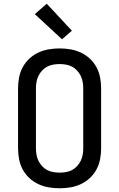

<svg xmlns="http://www.w3.org/2000/svg" viewBox="-20 -1003 640 1031"><path d="M300 8Q271 8 241.5 3Q212 -2 185.5 -14.5Q159 -27 137.5 -47Q116 -67 102 -93Q88 -119 82.5 -148Q77 -177 77 -206V-529Q77 -558 82.5 -587Q88 -616 102 -642Q116 -668 137.5 -688Q159 -708 185.5 -720.5Q212 -733 241.5 -738Q271 -743 300 -743Q329 -743 358.5 -738Q388 -733 414.5 -720.5Q441 -708 462.5 -688Q484 -668 498 -642Q512 -616 517.5 -587Q523 -558 523 -529V-206Q523 -177 517.5 -148Q512 -119 498 -93Q484 -67 462.5 -47Q441 -27 414.5 -14.5Q388 -2 358.5 3Q329 8 300 8ZM300 -76Q317 -76 334.5 -79Q352 -82 367 -90Q382 -98 394 -111Q406 -124 413.5 -139.5Q421 -155 424 -172Q427 -189 427 -206V-529Q427 -546 424 -563Q421 -580 413.5 -595.5Q406 -611 394 -624Q382 -637 367 -645Q352 -653 334.5 -656Q317 -659 300 -659Q283 -659 265.5 -656Q248 -653 233 -645Q218 -637 206 -624Q194 -611 186.5 -595.5Q179 -580 176 -563Q173 -546 173 -529V-206Q173 -189 176 -172Q179 -155 186.5 -139.5Q194 -124 206 -111Q218 -98 233 -90Q248 -82 265.5 -79Q283 -76 300 -76ZM313 -792 167 -927 231 -983 366 -838Z"/></svg>

Font: Iosevka Fixed Curly Md Ex
Style: Regular
Weight: 500
Width: 7
Monospace: yes
Designer: Belleve Invis
Foundry: Belleve Invis
Version: Version 30.1.2